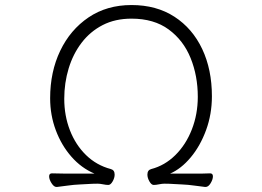

<svg xmlns="http://www.w3.org/2000/svg" viewBox="-20 -729 1040 762"><path d="M794 13Q775 11 751 7.5Q727 4 702 3Q695 3 673.5 1.5Q652 0 633 0Q623 0 611 2.5Q599 5 590 5Q581 5 573 -9Q565 -23 565 -36Q565 -54 580 -58Q634 -72 676 -113.5Q718 -155 741.5 -215.5Q765 -276 765 -345Q765 -428 736.5 -498.5Q708 -569 649.5 -612Q591 -655 502 -655Q437 -655 387.5 -629.5Q338 -604 304 -559.5Q270 -515 252.5 -457.5Q235 -400 235 -337Q235 -270 257.5 -212Q280 -154 321.5 -113.5Q363 -73 420 -58Q435 -54 435 -36Q435 -23 427 -9Q419 5 410 5Q401 5 389 2.5Q377 0 367 0Q348 0 326.5 1.5Q305 3 298 3Q273 4 249 7.5Q225 11 206 13H204Q194 13 184.5 -2Q175 -17 175 -29Q175 -41 186 -41Q209 -40 238.5 -40Q268 -40 284 -40H355Q303 -62 263.5 -107Q224 -152 201.5 -212Q179 -272 179 -339Q179 -444 219 -527.5Q259 -611 331.5 -660Q404 -709 502 -709Q601 -709 672.5 -662.5Q744 -616 782.5 -534.5Q821 -453 821 -347Q821 -276 798 -213Q775 -150 737 -104.5Q699 -59 655 -40H745Q762 -40 779.5 -40Q797 -40 814 -41Q825 -41 825 -29Q825 -17 816 -2Q807 13 796 13Z"/></svg>

Font: Moon Stars Kai T Light
Style: Regular
Weight: 300
Designer: GuiWonder
Version: Version 1.101